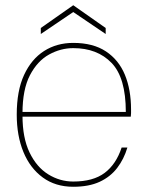

<svg xmlns="http://www.w3.org/2000/svg" viewBox="-20 -702 559 734"><path d="M260 12Q192 12 143.5 -23.5Q95 -59 69.5 -121Q44 -183 44 -264Q44 -355 72 -415.5Q100 -476 148.5 -507Q197 -538 260 -538Q336 -538 385 -505.5Q434 -473 457.5 -416Q481 -359 481 -283Q481 -275 481 -269.5Q481 -264 480 -256H55V-274H461Q461 -405 406.5 -461.5Q352 -518 260 -518Q212 -518 167.5 -493.5Q123 -469 94.5 -414.5Q66 -360 66 -269V-260Q66 -175 93 -119Q120 -63 164.5 -35.5Q209 -8 260 -8Q336 -8 380 -41Q424 -74 445 -138H467Q454 -94 428 -60Q402 -26 361 -7Q320 12 260 12ZM136 -572V-595L260 -682L384 -595V-572L260 -656Z"/></svg>

Font: DM Sans 9pt Thin
Style: Regular
Weight: 250
Version: Version 4.004;gftools[0.9.30]